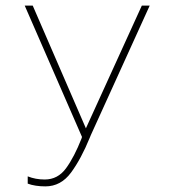

<svg xmlns="http://www.w3.org/2000/svg" viewBox="-20 -494 607 690"><path d="M143 175.8Q198.7 175.8 235.2 126.3Q271.6 76.9 302.6 0.9Q305.8 -5.8 306.7 -9L518 -473.9H489.7L288.7 -32.8L97.6 -473.9H68.8L274.7 -1.8Q273.8 0 272.9 4Q246.9 70.1 217.4 110.6Q187.9 151.1 140.7 151.1Q107.9 151.1 79.6 139.8V165.9Q92.6 170.9 108.8 173.3Q125 175.8 143 175.8Z"/></svg>

Font: Arad-VF Thin Dots1
Style: Regular
Weight: 100
Designer: Mohammad Darvishi
Version: Version 1.000;August 30, 2024;FontCreator 15.0.0.2992 64-bit